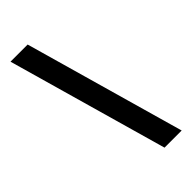

<svg xmlns="http://www.w3.org/2000/svg" viewBox="-297 -887 1093 1093"><g transform="rotate(-45 250.0 -340.0)"><path d="M318 143 44 -823H182L456 143Z"/></g></svg>

Font: Iosevka SS04 Heavy
Style: Regular
Weight: 900
Monospace: yes
Designer: Belleve Invis
Foundry: Belleve Invis
Version: Version 19.0.0; ttfautohint (v1.8.4)